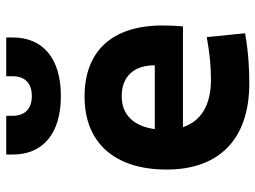

<svg xmlns="http://www.w3.org/2000/svg" viewBox="-123 -700 832 626"><g transform="rotate(-90 293.0 -387.0)"><path d="M334 9.8C376 9.8 431.2 7.8 497.6 -3.9L484.9 -128.9C437.5 -120.1 392.6 -115.2 345.7 -115.2C264.6 -115.2 211.4 -146.5 191.4 -206.5H520C522 -227.5 522.9 -249 522.9 -273.4C522.9 -438.5 438.5 -527.3 291 -527.3C140.1 -527.3 53.2 -428.7 53.2 -259.8C53.2 -85.9 154.8 9.8 334 9.8ZM293 -604.5C414.1 -604.5 483.9 -661.6 483.9 -761.7V-782.7H357.4V-761.7C357.4 -721.7 334.5 -699.2 293 -699.2C251.5 -699.2 228.5 -721.7 228.5 -761.7V-782.7H102.1V-761.7C102.1 -661.6 171.9 -604.5 293 -604.5ZM185.1 -298.3C194.3 -367.7 232.4 -406.2 292 -406.2C355.5 -406.2 393.1 -368.2 393.1 -298.3Z"/></g></svg>

Font: CaskaydiaCove Nerd Font
Style: Bold
Weight: 700
Designer: Aaron Bell
Foundry: Saja Typeworks
Version: Version 2111.1;Nerd Fonts 2.3.0